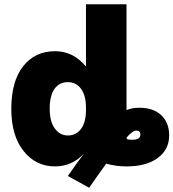

<svg xmlns="http://www.w3.org/2000/svg" viewBox="-20 -770 813 900"><path d="M213 -260Q213 -200 237 -167.5Q261 -135 298 -135Q337 -135 360 -166Q383 -197 383 -255V-265Q383 -322 360 -353.5Q337 -385 298 -385Q258 -385 235.5 -353.5Q213 -322 213 -260ZM33 -260Q33 -389 88.5 -459.5Q144 -530 238 -530Q323 -530 381 -460H383V-750H573V-254Q600 -265 633 -265Q699 -265 736 -230Q773 -195 773 -135Q773 -69 719.5 -29.5Q666 10 574 10Q522 10 478 -3Q448 38 398 110L298 55Q345 -13 374 -50Q317 10 238 10Q148 10 90.5 -62Q33 -134 33 -260ZM573 -125Q574 -118 579 -116.5Q584 -115 603 -115Q638 -115 638 -140Q638 -158 618 -158Q602 -158 573 -125Z"/></svg>

Font: Mplus 1p Black
Style: Regular
Weight: 900
Version: Version 1.061